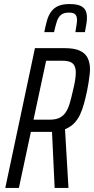

<svg xmlns="http://www.w3.org/2000/svg" viewBox="-20 -925 463 945"><path d="M6 0 152 -688H299Q347 -688 374 -675Q401 -662 412 -638.5Q423 -615 423 -584Q423 -573 421 -556Q419 -539 416 -519.5Q413 -500 409 -480Q402 -447 394 -417Q386 -387 374.5 -362Q363 -337 345 -318.5Q327 -300 300 -289L317 0H249L236 -276Q233 -276 228 -276Q223 -276 218 -276H132L73 0ZM145 -336H224Q254 -336 272.5 -345Q291 -354 303 -371.5Q315 -389 323 -416Q331 -443 339 -479Q346 -507 349.5 -529Q353 -551 353 -568Q353 -587 347 -600Q341 -613 327 -619.5Q313 -626 287 -626H207ZM198 -767Q204 -798 211 -823Q218 -848 231 -866.5Q244 -885 265.5 -895Q287 -905 322 -905Q356 -905 374.5 -897Q393 -889 400.5 -874.5Q408 -860 408 -839Q408 -824 405 -806Q402 -788 398 -767H351Q354 -786 356.5 -801Q359 -816 359 -828Q359 -845 350.5 -854Q342 -863 319 -863Q294 -863 280.5 -852Q267 -841 260 -820Q253 -799 246 -767Z"/></svg>

Font: Saira ExtraCondensed
Style: Italic
Weight: 400
Width: 2
Italic angle: -12°
Designer: Hector Gatti with collaboration of the Omnibus-Type team
Foundry: Omnibus-Type
Version: Version 1.101